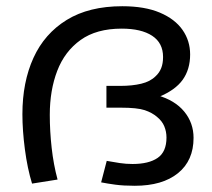

<svg xmlns="http://www.w3.org/2000/svg" viewBox="-20 -586 681 617"><path d="M373 -566Q445 -566 493.5 -545.5Q542 -525 566.5 -490Q591 -455 591 -411Q591 -363 567 -329.5Q543 -296 489 -274L485 -280Q542 -264 572 -227.5Q602 -191 602 -143Q602 -70 552 -29.5Q502 11 413 11Q377 11 351 7.5Q325 4 305 0L323 -69Q345 -65 365 -62Q385 -59 406 -59Q458 -59 486.5 -78.5Q515 -98 515 -144Q515 -163 508 -180Q501 -197 485 -210Q469 -224 445 -232Q421 -240 368 -240H322V-310H367Q405 -310 434 -317Q463 -324 480 -341Q492 -352 498 -367Q504 -382 504 -403Q504 -448 469 -471Q434 -494 371 -494Q290 -494 239 -457.5Q188 -421 164 -358.5Q140 -296 140 -217Q140 -165 146 -111Q152 -57 165 -9L83 4Q68 -45 60 -106Q52 -167 52 -219Q52 -322 87.5 -400Q123 -478 194.5 -522Q266 -566 373 -566Z"/></svg>

Font: umalayalam85
Style: Book
Weight: 400
Designer: Jelle Bosma - Monotype Design Team
Foundry: Monotype Imaging Inc.
Version: Version 2.003